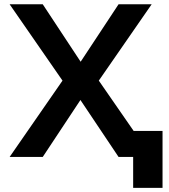

<svg xmlns="http://www.w3.org/2000/svg" viewBox="-20 -743 798 909"><path d="M610.4 -123V146.5H749.5V-123ZM360.8 -269.5 541.3 0H698L447.8 -361.3L698 -722.7H541.3L361.8 -450.7L182.4 -722.7H25.6L275.9 -361.3L25.6 0H182.4Z"/></svg>

Font: Giphurs
Style: Regular
Weight: 400
Version: Version 2.010